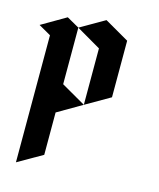

<svg xmlns="http://www.w3.org/2000/svg" viewBox="-241 -1207 1086 1313"><g transform="rotate(15 302.5 -550.0)"><path d="M173.8 -1000Q231.4 -965.8 346.7 -899.4Q346.7 -766.6 346.7 -500Q404.3 -533.2 519.5 -599.6Q519.5 -732.4 519.5 -1000Q461.9 -1033.2 346.7 -1099.6Q289.1 -1066.4 173.8 -1000ZM-86.9 -949.2Q-57.6 -932.6 0 -899.4Q0 -599.6 0 0Q57.6 -33.2 173.8 -99.6Q173.8 -199.2 173.8 -399.4Q231.4 -432.6 346.7 -500Q289.1 -533.2 173.8 -599.6Q173.8 -732.4 173.8 -1000Q144.5 -1016.6 85.9 -1049.8Q28.3 -1016.6 -86.9 -949.2Z"/></g></svg>

Font: DreiFraktur
Style: Regular
Weight: 400
Designer: JayCobs
Version: Version 1.2